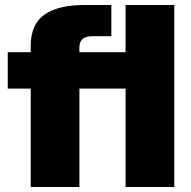

<svg xmlns="http://www.w3.org/2000/svg" viewBox="-20 -749 765 769"><path d="M103 0V-394H11V-540H103V-565Q103 -651 157.5 -690Q212 -729 320 -729H426V-604H350Q298 -604 298 -560V-540H483V-729H678V0H483V-394H298V0Z"/></svg>

Font: Mona Sans Expanded ExtraBold
Style: Regular
Weight: 800
Width: 7
Designer: Deni Anggara
Foundry: GitHub
Version: Version 1.001; ttfautohint (v1.8.4.7-5d5b);gftools[0.9.33]